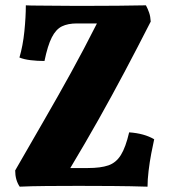

<svg xmlns="http://www.w3.org/2000/svg" viewBox="-20 -698 638 721"><path d="M77 -678Q95 -677 124.5 -677Q154 -677 188 -676.5Q222 -676 255 -676Q288 -676 313 -676Q363 -676 421.5 -676.5Q480 -677 528 -678Q535 -665 540 -650.5Q545 -636 546 -617Q495 -517 447.5 -427.5Q400 -338 350.5 -250Q301 -162 244 -67H310Q358 -67 387 -77Q416 -87 434 -116Q452 -145 465 -201Q522 -197 559 -175Q554 -153 548 -121.5Q542 -90 538 -56.5Q534 -23 534 3Q471 1 402.5 0.5Q334 0 275 0Q213 0 154.5 0.5Q96 1 54 3Q37 -22 37 -58Q95 -159 146.5 -248Q198 -337 246.5 -425Q295 -513 344 -610H269Q235 -610 212.5 -599Q190 -588 174.5 -557.5Q159 -527 147 -469Q120 -469 95 -472Q70 -475 53 -482Q66 -526 71.5 -580Q77 -634 77 -678Z"/></svg>

Font: Vollkorn ExtraBold
Style: Regular
Weight: 800
Designer: Friedrich Althausen
Foundry: Friedrich Althausen
Version: Version 5.000; ttfautohint (v1.8.3)